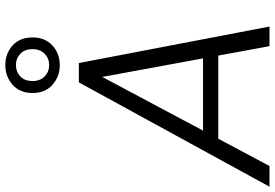

<svg xmlns="http://www.w3.org/2000/svg" viewBox="-184 -838 1010 705"><g transform="rotate(-90 320.5 -485.0)"><path d="M-12 0 371 -700H442L576 0H504L391 -614L64 0ZM119 -188 148 -244H497L507 -188ZM434 -770Q393 -770 362.5 -796.5Q332 -823 332 -870Q332 -917 362.5 -943.5Q393 -970 434 -970Q477 -970 506.5 -943.5Q536 -917 536 -870Q536 -824 506.5 -797Q477 -770 434 -770ZM435 -809Q459 -809 476 -825.5Q493 -842 493 -870Q493 -899 476 -915Q459 -931 434 -931Q410 -931 393 -915Q376 -899 376 -870Q376 -842 393 -825.5Q410 -809 435 -809Z"/></g></svg>

Font: DM Sans 18pt Light
Style: Italic
Weight: 300
Italic angle: -10°
Designer: Colophon Foundry, Jonny Pinhorn
Foundry: Colophon Foundry
Version: Version 4.004;gftools[0.9.30]